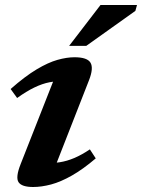

<svg xmlns="http://www.w3.org/2000/svg" viewBox="-20 -736 568 768"><path d="M62.5 -79.5 208.5 -450.5 237.5 -411Q207.5 -412.5 178.5 -407Q149.5 -401.5 117.8 -386.2Q86 -371 48.5 -344L22.5 -380Q80.5 -431 126.5 -458.5Q172.5 -486 209.8 -496.5Q247 -507 278 -507Q329 -507 342 -485.2Q355 -463.5 336 -415L190 -42L158 -84.5Q189.5 -82.5 218.8 -87Q248 -91.5 277.8 -104.2Q307.5 -117 339.5 -138.5L363 -102.5Q312 -59 267.5 -33.8Q223 -8.5 184.5 1.8Q146 12 112.5 12Q67 12 54.2 -7.2Q41.5 -26.5 62.5 -79.5ZM256.5 -552.5 382 -716H528L521.5 -692.5L325 -552.5Z"/></svg>

Font: Newsreader 9pt SemiBold
Style: Italic
Weight: 600
Italic angle: -17°
Designer: Hugues Gentile
Foundry: Production Type
Version: Version 1.003